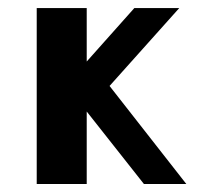

<svg xmlns="http://www.w3.org/2000/svg" viewBox="-20 -460 519 480"><path d="M71.8 0ZM196.8 -306.2 315.9 -439.9H428.2L253.9 -245.1L445.8 0H339.8L196.8 -181.2V0H71.8V-439.9H196.8Z"/></svg>

Font: Pfennig
Style: Bold
Weight: 700
Version: Version 20120410 ; ttfautohint (v0.8)